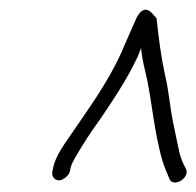

<svg xmlns="http://www.w3.org/2000/svg" viewBox="-20 -666 405 396"><path d="M88 -312C86 -303 92 -294 102 -294C110 -294 122 -304 124 -312L126 -321C127 -326 130 -332 135 -341C149 -365 166 -392 183 -415C211 -456 242 -502 264 -549L271 -567C273 -542 279 -523 284 -499C292 -458 294 -434 303 -385C313 -337 316 -329 329 -298C336 -278 371 -297 364 -317C349 -344 350 -354 340 -399C329 -449 330 -471 320 -513C312 -550 307 -589 303 -628L296 -636C291 -642 286 -646 280 -646C274 -646 268 -641 262 -630C251 -605 242 -585 230 -557C202 -495 162 -441 126 -388C112 -368 95 -344 90 -322Z"/></svg>

Font: Stray Cat
Style: UltCnObl
Weight: 400
Version: Version 1.0